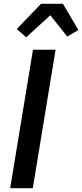

<svg xmlns="http://www.w3.org/2000/svg" viewBox="-20 -999 436 1019"><path d="M34 0 155 -735H275L154 0ZM119 -801 69 -845 198 -979H314L396 -840L337 -805L247 -918Z"/></svg>

Font: Iosevka Aile
Style: Bold Italic
Weight: 700
Italic angle: -9°
Designer: Belleve Invis
Foundry: Belleve Invis
Version: Version 28.0.1; ttfautohint (v1.8.4)